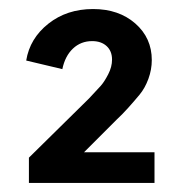

<svg xmlns="http://www.w3.org/2000/svg" viewBox="-20 -735 402 425"><path d="M177 -517Q195 -536 203 -545Q211 -554 219.5 -570.5Q228 -587 228 -603Q228 -622 216 -633Q204 -644 184 -644Q159 -644 141.5 -627.5Q124 -611 118 -582L38 -601Q46 -650 87 -682.5Q128 -715 186 -715Q243 -715 279.5 -683Q316 -651 316 -602Q316 -581 308.5 -560.5Q301 -540 289 -525.5Q277 -511 263.5 -496Q250 -481 238 -470L166 -398H322V-330H44V-386Z"/></svg>

Font: LT Superior Semi-bold
Style: Regular
Weight: 600
Designer: Daniel Lyons
Foundry: LyonsType
Version: Version 1.0